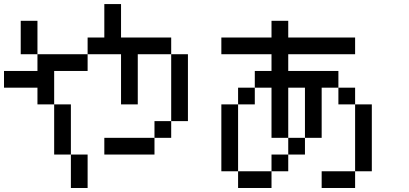

<svg xmlns="http://www.w3.org/2000/svg" viewBox="-20 -937 2040 957"><path d="M0 -500V-583.3H166.7V-666.7H416.7V-583.3H250V-416.7H166.7V-500ZM750 -166.7H500V-250H750ZM750 -250V-333.3H833.3V-250ZM166.7 -666.7H83.3V-833.3H166.7ZM916.7 -333.3H833.3V-666.7H916.7ZM333.3 -166.7H416.7V0H333.3ZM333.3 -416.7V-166.7H250V-416.7ZM500 -750V-916.7H583.3V-750H833.3V-666.7H666.7V-416.7H583.3V-666.7H416.7V-750Z M1750 -83.3V0H1583.3V-83.3ZM1750 -416.7H1666.7V-500H1750ZM1750 -750V-666.7H1416.7V-583.3H1666.7V-500H1583.3V-250H1500V-500H1416.7V-250H1333.3V-500H1250V-583.3H1333.3V-666.7H1083.3V-750H1333.3V-833.3H1416.7V-750ZM1166.7 -83.3H1333.3V0H1166.7ZM1166.7 -416.7V-83.3H1083.3V-416.7ZM1166.7 -500H1250V-416.7H1166.7ZM1333.3 -83.3V-166.7H1416.7V-83.3ZM1500 -166.7H1416.7V-250H1500ZM1833.3 -83.3H1750V-416.7H1833.3Z"/></svg>

Font: GalmuriMono11 Regular
Style: Regular
Weight: 400
Designer: Lee Minseo (quiple)
Version: Version 2.399;hotconv 1.1.1;makeotfexe 2.6.0 DEVELOPMENT